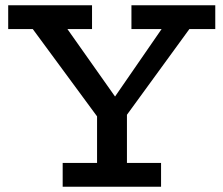

<svg xmlns="http://www.w3.org/2000/svg" viewBox="-20 -706 844 726"><path d="M217 0V-90H347V-266L104 -596H11V-686H328V-596H235L415 -341L591 -596H477V-686H794V-596H696L460 -272V-90H589V0Z"/></svg>

Font: BioRhyme ExtraBold Medium
Style: Regular
Weight: 500
Version: Version 1.600;gftools[0.9.33]